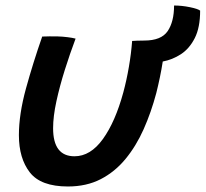

<svg xmlns="http://www.w3.org/2000/svg" viewBox="-20 -650 746 696"><path d="M459 -501.5Q466.5 -502 476.2 -502.5Q486 -503 503 -503Q564.5 -503 587.8 -537.2Q611 -571.5 611 -630Q639 -630 668.2 -624Q697.5 -618 705.5 -611.5Q705.5 -550 686 -511.8Q666.5 -473.5 635.8 -453.5Q605 -433.5 570 -427Q565.5 -398 559.5 -369.2Q553.5 -340.5 546.5 -312.5Q528 -243 500.8 -181.8Q473.5 -120.5 435 -73.8Q396.5 -27 345 -0.5Q293.5 26 226 26Q128 26 88.2 -25Q48.5 -76 48.5 -160Q48.5 -236 74.2 -329.5Q100 -423 133 -517.5Q143.5 -518 159.5 -518.2Q175.5 -518.5 189 -518Q207 -517.5 225 -515.2Q243 -513 254 -510Q233.5 -455.5 215 -396.8Q196.5 -338 184.5 -283Q172.5 -228 172.5 -185Q172.5 -83.5 250 -83.5Q308 -83.5 353 -146Q398 -208.5 427 -315Q439 -359.5 447.2 -407.5Q455.5 -455.5 459 -501.5Z"/></svg>

Font: Grandstander Medium
Style: Italic
Weight: 500
Italic angle: -15°
Designer: Tyler Finck
Foundry: Etcetera Type Co
Version: Version 1.200; ttfautohint (v1.8.3)